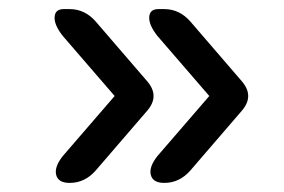

<svg xmlns="http://www.w3.org/2000/svg" viewBox="-20 -495 624 422"><path d="M303 -317Q332 -284 303 -251L191 -121Q167 -93 133 -93Q108 -93 103.5 -110.5Q99 -128 118 -152L232 -284L118 -416Q99 -440 100 -457.5Q101 -475 120 -475H133Q167 -475 191 -447ZM511 -317Q540 -284 511 -251L399 -121Q375 -93 341 -93Q316 -93 311.5 -110.5Q307 -128 326 -152L440 -284L326 -416Q307 -440 308 -457.5Q309 -475 328 -475H341Q375 -475 399 -447Z"/></svg>

Font: Zen Maru Gothic Medium
Style: Regular
Weight: 500
Designer: Yoshimichi Ohira
Foundry: Positype
Version: Version 1.001